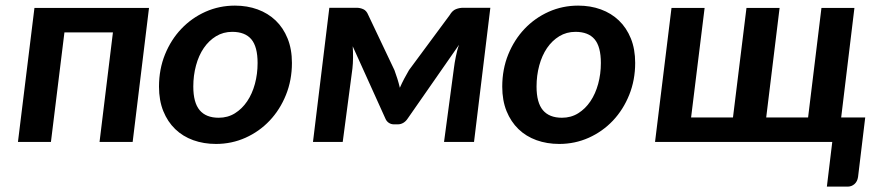

<svg xmlns="http://www.w3.org/2000/svg" viewBox="-20 -513 3164 694"><path d="M518.6 -484.4 459.5 0H339.8L388.2 -396H212.9L164.1 0H44.9L104.5 -484.4Z M770.5 -87.4Q803.2 -87.4 829.1 -103.5Q855 -119.6 873.3 -146.7Q891.6 -173.8 901.4 -209.7Q911.1 -245.6 911.1 -285.2Q911.1 -344.2 888.4 -371.1Q865.7 -397.9 819.3 -397.9Q787.1 -397.9 761 -382.1Q734.9 -366.2 716.6 -339.4Q698.2 -312.5 688.5 -276.4Q678.7 -240.2 678.7 -200.2Q678.7 -142.1 701.7 -114.7Q724.6 -87.4 770.5 -87.4ZM760.7 7.3Q716.3 7.3 678.5 -6.3Q640.6 -20 613.3 -46.4Q585.9 -72.8 570.3 -111.3Q554.7 -149.9 554.7 -199.7Q554.7 -262.7 576.4 -316.2Q598.1 -369.6 635.5 -408.9Q672.9 -448.2 722.7 -470.5Q772.5 -492.7 829.1 -492.7Q873.5 -492.7 911.1 -479Q948.7 -465.3 976.3 -439Q1003.9 -412.6 1019.5 -374Q1035.2 -335.4 1035.2 -285.6Q1035.2 -223.6 1013.7 -170.2Q992.2 -116.7 954.8 -77.1Q917.5 -37.6 867.4 -15.1Q817.4 7.3 760.7 7.3Z M1405.8 -259.3Q1411.1 -244.6 1416.3 -228.5Q1421.4 -212.4 1425.3 -195.8Q1432.6 -212.4 1441.2 -228.8Q1449.7 -245.1 1458.5 -259.8L1605.5 -458.5Q1615.2 -475.1 1628.2 -480Q1641.1 -484.9 1653.8 -484.9H1752.4L1693.4 0H1585L1620.6 -265.6Q1621.6 -274.9 1623.5 -286.1Q1625.5 -297.4 1627.7 -308.6Q1629.9 -319.8 1632.8 -330.8Q1635.7 -341.8 1639.2 -351.1L1453.6 -84.5Q1447.3 -74.7 1438 -69.1Q1428.7 -63.5 1417.5 -63.5H1404.3Q1393.6 -63.5 1385.3 -69.1Q1377 -74.7 1373 -84.5L1254.9 -345.7Q1256.3 -327.1 1256.1 -305.2Q1255.9 -283.2 1253.9 -265.6L1218.8 0H1111.3L1170.4 -484.9H1269Q1281.7 -484.9 1293.2 -479.7Q1304.7 -474.6 1311 -459L1405.8 -259.3Z M2011.2 -87.4Q2043.9 -87.4 2069.8 -103.5Q2095.7 -119.6 2114 -146.7Q2132.3 -173.8 2142.1 -209.7Q2151.9 -245.6 2151.9 -285.2Q2151.9 -344.2 2129.2 -371.1Q2106.4 -397.9 2060.1 -397.9Q2027.8 -397.9 2001.7 -382.1Q1975.6 -366.2 1957.3 -339.4Q1939 -312.5 1929.2 -276.4Q1919.4 -240.2 1919.4 -200.2Q1919.4 -142.1 1942.4 -114.7Q1965.3 -87.4 2011.2 -87.4ZM2001.5 7.3Q1957 7.3 1919.2 -6.3Q1881.3 -20 1854 -46.4Q1826.7 -72.8 1811 -111.3Q1795.4 -149.9 1795.4 -199.7Q1795.4 -262.7 1817.1 -316.2Q1838.9 -369.6 1876.2 -408.9Q1913.6 -448.2 1963.4 -470.5Q2013.2 -492.7 2069.8 -492.7Q2114.3 -492.7 2151.9 -479Q2189.5 -465.3 2217 -439Q2244.6 -412.6 2260.3 -374Q2275.9 -335.4 2275.9 -285.6Q2275.9 -223.6 2254.4 -170.2Q2232.9 -116.7 2195.6 -77.1Q2158.2 -37.6 2108.2 -15.1Q2058.1 7.3 2001.5 7.3Z M2407.2 -484.4H2526.9L2478 -88.4H2629.4L2678.2 -484.4H2797.9L2749.5 -88.4H2900.9L2949.2 -484.4H3068.4L3020.5 -88.4H3107.4L3081.5 126.5Q3079.1 143.1 3068.6 152.3Q3058.1 161.6 3043.5 161.6H2968.8L2988.3 0H2347.7Z"/></svg>

Font: Carlito
Style: Bold Italic
Weight: 700
Italic angle: -7°
Designer: Lukasz Dziedzic
Foundry: tyPoland Lukasz Dziedzic
Version: Version 1.104